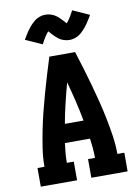

<svg xmlns="http://www.w3.org/2000/svg" viewBox="-104 -1047 807 1115"><g transform="rotate(-10 300.0 -489.5)"><path d="M44 0V-110H85Q85 -164 93 -217Q101 -270 111.5 -322.5Q122 -375 135 -426.5Q148 -478 162.5 -530Q177 -582 192.5 -633Q208 -684 224 -735H376Q392 -684 407.5 -633Q423 -582 437.5 -530Q452 -478 465 -426.5Q478 -375 488.5 -322.5Q499 -270 507 -217Q515 -164 515 -110H556V0H342V-110H383Q383 -139 380.5 -168Q378 -197 374 -225H226Q222 -197 219.5 -168Q217 -139 217 -110H258V0ZM245 -335H355Q344 -395 330 -453.5Q316 -512 300 -570Q284 -512 270 -453.5Q256 -395 245 -335ZM357 -810Q347 -810 339 -811.5Q331 -813 322 -816Q313 -819 306.5 -822.5Q300 -826 292 -832Q284 -838 277.5 -844.5Q271 -851 265.5 -856.5Q260 -862 254 -869Q248 -876 243 -881Q237 -874 233 -868.5Q229 -863 223.5 -855Q218 -847 212 -836Q206 -825 199 -812L101 -856Q109 -869 116 -881Q123 -893 130 -903Q137 -913 144 -921.5Q151 -930 158 -937.5Q165 -945 175 -953.5Q185 -962 196 -967.5Q207 -973 219 -976Q231 -979 243 -979Q253 -979 261 -977.5Q269 -976 278 -973Q287 -970 293.5 -966.5Q300 -963 308 -957Q316 -951 322.5 -944.5Q329 -938 334.5 -932.5Q340 -927 346 -920.5Q352 -914 357 -908Q363 -915 367 -920.5Q371 -926 376.5 -934Q382 -942 388 -953Q394 -964 401 -977L499 -933Q491 -920 484 -908Q477 -896 470 -886Q463 -876 456 -867.5Q449 -859 442 -851.5Q435 -844 425 -835.5Q415 -827 404 -821.5Q393 -816 381 -813Q369 -810 357 -810Z"/></g></svg>

Font: Iosevka Curly Slab XBdEx
Style: Regular
Weight: 800
Width: 7
Monospace: yes
Designer: Belleve Invis
Foundry: Belleve Invis
Version: Version 11.0.0; ttfautohint (v1.8.3)